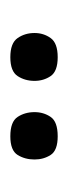

<svg xmlns="http://www.w3.org/2000/svg" viewBox="103 -700 134 381"><g transform="rotate(90 170.5 -509.0)"><path d="M93 -462Q65 -462 55 -476.5Q45 -491 45 -510Q45 -528 55 -542Q65 -556 93 -556Q121 -556 130.5 -542Q140 -528 140 -510Q140 -491 130.5 -476.5Q121 -462 93 -462ZM250 -462Q221 -462 211.5 -476.5Q202 -491 202 -510Q202 -528 211.5 -542Q221 -556 250 -556Q278 -556 287 -542Q296 -528 296 -510Q296 -491 287 -476.5Q278 -462 250 -462Z"/></g></svg>

Font: Darker Grotesque Medium
Style: Regular
Weight: 500
Designer: Gabriel Lam
Foundry: TypeRant
Version: Version 1.000;gftools[0.9.28]